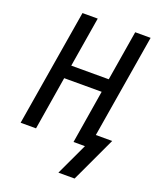

<svg xmlns="http://www.w3.org/2000/svg" viewBox="-168 -835 935 1136"><g transform="rotate(20 300.0 -267.0)"><path d="M442 201H340L434 0H362L417 -336H181L126 0H29L151 -735H247L195 -420H431L483 -735H580L472 -84H575Z"/></g></svg>

Font: Iosevka SS04 Medium Extended
Style: Italic
Weight: 500
Width: 7
Italic angle: -9°
Monospace: yes
Designer: Belleve Invis
Foundry: Belleve Invis
Version: Version 19.0.0; ttfautohint (v1.8.4)